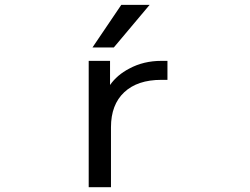

<svg xmlns="http://www.w3.org/2000/svg" viewBox="-20 -778 1040 800"><path d="M603.5 -757.8 454.1 -580.1H365.2L485.4 -757.8ZM349.6 -524.4H438.5V-423.8Q467.8 -465.8 518.6 -492.2Q578.1 -524.4 652.3 -524.4H677.7V-445.3H652.3Q552.7 -445.3 497.6 -393.6Q442.4 -341.8 442.4 -248V2H349.6Z"/></svg>

Font: Gen Shin Gothic Monospace Regular
Style: Regular
Weight: 400
Designer: [Source Han Sans]
Ryoko NISHIZUKA  (kana & ideographs); Paul D. Hunt (Latin, Greek & Cyrillic); Wenlong ZHANG  (bopomofo
Version: Version 1.002.20150607